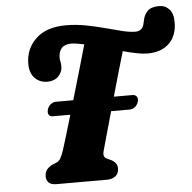

<svg xmlns="http://www.w3.org/2000/svg" viewBox="-54 -819 874 872"><g transform="rotate(-5 383.5 -382.5)"><path d="M159 -341Q163 -355 174.2 -364Q185.5 -373 198.5 -373H277.5Q297.5 -441 316.8 -507.8Q336 -574.5 349.5 -621.5Q332 -625 317 -627.5Q302 -630 290.5 -630Q260.5 -630 246.8 -614.5Q233 -599 232.5 -571.5Q232.5 -561.5 234.8 -552.8Q237 -544 237 -530.5Q237 -504.5 218.2 -485.8Q199.5 -467 169 -467Q132.5 -467 110 -491Q87.5 -515 88.5 -559Q89.5 -625 137.2 -670Q185 -715 274 -715Q319 -715 363.8 -706.5Q408.5 -698 449.8 -686.8Q491 -675.5 526 -667Q561 -658.5 586 -658.5Q614.5 -658.5 623.5 -684Q625.5 -690.5 626.5 -695.8Q627.5 -701 629 -707Q633.5 -731.5 650 -748.2Q666.5 -765 703 -765Q731 -765 749.5 -744.8Q768 -724.5 767 -683.5Q766.5 -624 730.8 -589.5Q695 -555 632 -555Q611 -555 582.2 -560.8Q553.5 -566.5 521 -575.5Q508.5 -533.5 493 -480.5Q477.5 -427.5 462.5 -373H547Q560.5 -373 566.8 -364Q573 -355 569 -341Q564.5 -326 553.5 -317.2Q542.5 -308.5 529 -308.5H444.5Q428 -251 415 -204Q402 -157 396 -135.5Q390.5 -117.5 393.8 -108.8Q397 -100 404.5 -96.5L427.5 -86Q454 -71 453 -46Q452.5 -23 437.2 -11.5Q422 0 398.5 0H168Q143.5 0 132.8 -11.2Q122 -22.5 122.5 -40Q122.5 -58.5 132.2 -70.2Q142 -82 157.5 -89.5L180 -99Q196 -105 211.5 -153Q219 -176.5 231.5 -217.8Q244 -259 258.5 -308.5H179Q166 -308.5 160.5 -317.2Q155 -326 159 -341Z"/></g></svg>

Font: Fraunces 9pt S100
Style: Bold Italic
Weight: 700
Italic angle: -16°
Version: Version 1.000; ttfautohint (v1.8.3)